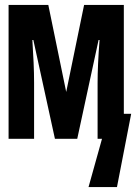

<svg xmlns="http://www.w3.org/2000/svg" viewBox="-20 -566 555 783"><path d="M457 197 515 -102H485V-546H323L250 -191L177 -546H15V0H119V-229Q119 -267 117 -311.5Q115 -356 112 -403H116L204 0H295L382 -403H386Q378 -299 378 -228V0H396L341 197Z"/></svg>

Font: Noto Sans Mono UI Condensed
Style: Bold
Weight: 700
Width: 3
Designer: Monotype Design team
Foundry: Monotype Imaging Inc.
Version: 1.000